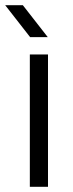

<svg xmlns="http://www.w3.org/2000/svg" viewBox="-38 -720 282 740"><path d="M77 0V-510H147V0ZM78 -577 -18 -700H50L146 -577Z"/></svg>

Font: MuseoModerno Thin Light
Style: Regular
Weight: 300
Version: Version 1.003